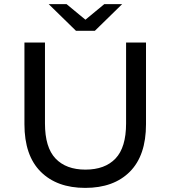

<svg xmlns="http://www.w3.org/2000/svg" viewBox="-20 -907 831 935"><path d="M395 8Q257 8 178 -71Q99 -150 99 -302V-700H199V-306Q199 -189 250.5 -135Q302 -81 396 -81Q491 -81 542.5 -135Q594 -189 594 -306V-700H691V-302Q691 -150 612.5 -71Q534 8 395 8ZM350 -757 217 -887H304L436 -778H356L488 -887H575L442 -757Z"/></svg>

Font: Montserrat Thin Medium
Style: Regular
Weight: 500
Version: Version 9.000